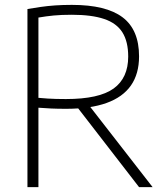

<svg xmlns="http://www.w3.org/2000/svg" viewBox="-20 -767 678 787"><path d="M92.5 0V-730Q118.5 -734.5 146.2 -738.5Q174 -742.5 205.8 -744.8Q237.5 -747 274.5 -747Q415 -747 482.5 -696Q550 -645 550 -536Q550 -464.5 516.8 -416.8Q483.5 -369 417 -345Q350.5 -321 250.5 -321Q216 -321 190.2 -322.2Q164.5 -323.5 137.5 -325.5V0ZM550 0 279 -350.5H333L605.5 0ZM250 -361Q386 -361 445.8 -404.2Q505.5 -447.5 505.5 -535Q505.5 -596.5 481.8 -634.2Q458 -672 407 -689.2Q356 -706.5 274.5 -706.5Q231.5 -706.5 200.5 -703.5Q169.5 -700.5 137.5 -695V-366Q158.5 -364 175.5 -363Q192.5 -362 209.8 -361.5Q227 -361 250 -361Z"/></svg>

Font: Encode Sans SC Condensed Thin ExtraLight
Style: Regular
Weight: 250
Version: Version 3.002